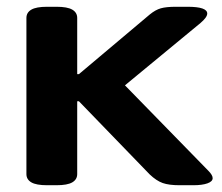

<svg xmlns="http://www.w3.org/2000/svg" viewBox="-20 -545 655 567"><path d="M119 2Q87 2 72.5 -6.5Q58 -15 58 -31V-492Q58 -508 72.5 -516.5Q87 -525 119 -525H147Q179 -525 193.5 -516.5Q208 -508 208 -492V-326H213L422 -502Q439 -516 455 -520.5Q471 -525 499 -525H534Q592 -525 592 -505Q592 -494 572 -477L349 -293L595 -41Q608 -28 608 -19Q608 -9 592.5 -3.5Q577 2 551 2H510Q479 2 460.5 -4.5Q442 -11 422 -30L213 -246H208V-31Q208 -15 193.5 -6.5Q179 2 147 2Z"/></svg>

Font: Asap Expanded
Style: Bold
Weight: 700
Width: 7
Designer: Pablo Cosgaya
Foundry: Omnibus-Type
Version: Version 3.001; ttfautohint (v1.8.4.7-5d5b)